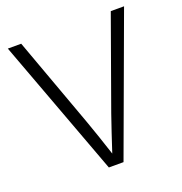

<svg xmlns="http://www.w3.org/2000/svg" viewBox="-131 -842 904 955"><g transform="rotate(-20 321.5 -364.0)"><path d="M283.7 0 13.7 -727.5H84.5L258.8 -248.5Q272.5 -211.4 290.3 -158.2Q308.1 -105 332.5 -31.2H314Q337.9 -105.5 356 -158.4Q374 -211.4 386.7 -248.5L558.6 -727.5H628.9L361.3 0Z"/></g></svg>

Font: Inter 28pt Light
Style: Regular
Weight: 300
Designer: Rasmus Andersson
Foundry: rsms
Version: Version 4.001;git-66647c0bb